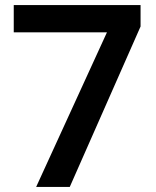

<svg xmlns="http://www.w3.org/2000/svg" viewBox="-20 -734 612 754"><path d="M122 0H254L532 -630V-714H34V-607H400Z"/></svg>

Font: Noto Sans New Tai Lue Semibold
Style: Regular
Weight: 600
Designer: Monotype Design Team
Foundry: Monotype Imaging Inc.
Version: Version 2.004